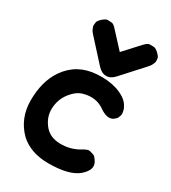

<svg xmlns="http://www.w3.org/2000/svg" viewBox="-197 -893 907 1017"><g transform="rotate(30 257.0 -384.5)"><path d="M262.7 -98.1Q204.1 -100.1 171.4 -137.7Q133.3 -182.6 134.8 -236.3Q136.2 -294.9 172.4 -339.8Q203.1 -377.9 239.7 -387.7Q307.1 -406.2 359.4 -372.6Q415 -332 447.3 -355.5Q461.9 -366.2 464.6 -374Q467.3 -381.8 470 -389.4Q472.7 -397 470.9 -405.3Q469.2 -413.6 467.5 -421.6Q465.8 -429.7 455.1 -446.8Q433.6 -481 373.5 -501.5Q318.4 -518.6 251.5 -513.7Q133.3 -506.3 68.4 -412.1Q16.1 -335.9 16.1 -218.3Q16.6 -108.9 90.3 -36.1Q154.8 22.9 261.7 23.4Q390.6 23.9 444.8 -23.4Q494.6 -67.9 472.2 -106.9Q457 -132.8 445.6 -136.2Q434.1 -139.6 422.4 -143.1Q410.6 -146.5 385.7 -131.8Q383.3 -130.4 380.9 -128.9Q327.1 -96.2 262.7 -98.1ZM296.9 -530.8Q324.2 -530.3 348.6 -557.6L464.8 -685.5Q476.6 -698.7 479.7 -705.6Q482.9 -712.4 485.8 -719.2Q488.8 -726.1 488 -733.6Q487.3 -741.2 486.6 -748.5Q485.8 -755.9 474.1 -768.1Q452.6 -790 440.2 -790.3Q427.7 -790.5 415 -790.8Q402.3 -791 381.8 -769L296.9 -676.3L211.4 -769Q193.4 -789.6 181.4 -790.3Q169.4 -791 157.5 -791.5Q145.5 -792 125 -773.4Q122.6 -771 119.6 -768.1Q108.4 -755.9 107.7 -748.5Q106.9 -741.2 106 -733.6Q105 -726.1 107.9 -719.2Q110.8 -712.4 113.8 -705.3Q116.7 -698.2 128.4 -685.5L244.6 -557.6Q269.5 -530.3 296.9 -530.8Z"/></g></svg>

Font: Comic Relief
Style: Bold
Weight: 700
Designer: Jeff Davis
Foundry: Loudifier
Version: Version 1.200; ttfautohint (v1.8.4.7-5d5b)